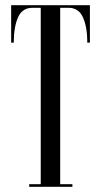

<svg xmlns="http://www.w3.org/2000/svg" viewBox="-20 -720 389 740"><path d="M92.5 0V-10H137V-690H105.5Q65.5 -690 49.2 -652.5Q33 -615 33 -555.5H23V-700H326.5V-555.5H316.5Q316.5 -615 300 -652.5Q283.5 -690 244 -690H212V-10H259V0Z"/></svg>

Font: Imbue 100pt
Style: Regular
Weight: 400
Designer: Tyler Finck
Foundry: Etcetera Type Company
Version: Version 1.102; ttfautohint (v1.8.3)